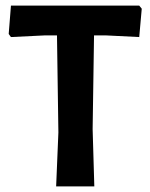

<svg xmlns="http://www.w3.org/2000/svg" viewBox="-20 -664 535 684"><path d="M476 -644 485 -633 476 -532 355 -538H315L310 -204L316 0H180L188 -192L183 -538H142L19 -532L11 -543L19 -644Z"/></svg>

Font: Alegreya Sans
Style: Bold
Weight: 700
Designer: Juan Pablo del Peral
Foundry: Huerta Tipografica
Version: Version 2.007